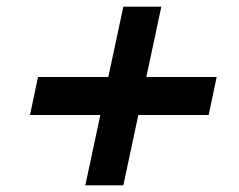

<svg xmlns="http://www.w3.org/2000/svg" viewBox="-20 -598 717 576"><path d="M281 -253H70L94 -367H305L350 -578H464L419 -367H630L606 -253H395L350 -42H236Z"/></svg>

Font: Decalotype ExtraBold Italic
Style: Regular
Weight: 800
Italic angle: -12°
Designer: Alfredo Marco Pradil
Foundry: Alfredo Marco Pradil
Version: Version 1.0